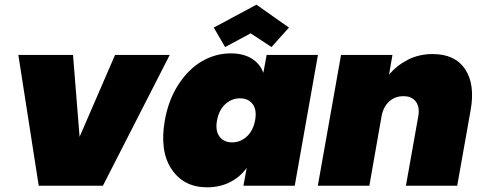

<svg xmlns="http://www.w3.org/2000/svg" viewBox="-20 -801 2087 828"><path d="M59.1 -564H294.9L323.2 -210.9L476.1 -564H711.9L423.8 0H147Z M690.9 -282.2Q706.5 -370.6 749.8 -437Q793 -503.4 851.3 -537.1Q909.7 -570.8 975.1 -570.8Q1029.8 -570.8 1065.7 -548.3Q1101.6 -525.9 1115.7 -486.8L1129.9 -564H1351.1L1251 0H1029.8L1043.9 -77.1Q1016.1 -38.1 972.2 -15.6Q928.2 6.8 873 6.8Q772.5 6.8 720 -71.3Q667.5 -149.4 690.9 -282.2ZM1044.2 -212.2Q1071.8 -237.3 1080.1 -282.2Q1088.4 -327.1 1069.6 -352.1Q1050.8 -377 1015.1 -377Q979.5 -377 951.9 -352.1Q924.3 -327.1 916 -282.2Q907.7 -237.3 926.5 -212.2Q945.3 -187 981 -187Q1016.6 -187 1044.2 -212.2ZM1085.9 -780.8 1226.1 -682.1 1150.9 -598.1 1061 -657.2 950.7 -598.1 901.9 -682.1Z M1730.5 0 1783.7 -298.8Q1791 -339.4 1773.4 -362.8Q1755.9 -386.2 1719.7 -386.2Q1683.1 -386.2 1658 -363Q1632.8 -339.8 1625.5 -299.8L1572.8 0H1350.6L1450.7 -564H1672.4L1657.7 -479Q1690.9 -518.6 1738.8 -543.2Q1786.6 -567.9 1845.7 -567.9Q1942.4 -567.9 1985.8 -502.7Q2029.3 -437.5 2009.8 -327.1L1951.7 0Z"/></svg>

Font: SVN-Poppins Black
Style: Italic
Weight: 900
Italic angle: -10°
Designer: Ninad Kale (Devanagari), Jonny Pinhorn (Latin)
Foundry: Indian Type Foundry
Version: Version 3.002 2017